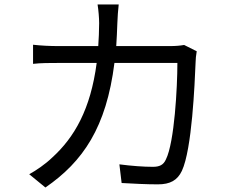

<svg xmlns="http://www.w3.org/2000/svg" viewBox="-20 -807 1040 854"><path d="M799 -607C782 -604 762 -602 735 -602H497C499 -635 501 -669 502 -705C503 -729 505 -764 508 -787H414C418 -763 421 -726 421 -704C421 -668 419 -634 417 -602H241C203 -602 162 -604 127 -608V-523C162 -527 202 -527 242 -527H410C383 -321 311 -196 212 -106C182 -77 141 -49 110 -32L182 27C349 -88 453 -240 489 -527H769C769 -420 756 -174 718 -98C707 -73 689 -65 660 -65C618 -65 565 -69 511 -76L521 7C573 10 631 13 682 13C737 13 769 -5 789 -47C834 -143 846 -434 850 -530C850 -543 852 -562 855 -579Z"/></svg>

Font: Noto Sans Mono CJK SC Regular
Style: Regular
Weight: 400
Designer: Ryoko NISHIZUKA (kana & ideographs); Paul D. Hunt (Latin, Greek & Cyrillic); Wenlong ZHANG (bopomofo); Sandoll Communica
Foundry: Adobe Systems Incorporated
Version: Version 1.005;PS 1.005;hotconv 1.0.96;makeotf.lib2.5.65012